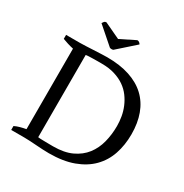

<svg xmlns="http://www.w3.org/2000/svg" viewBox="-193 -1000 1109 1159"><g transform="rotate(30 361.0 -421.0)"><path d="M42.5 0V-27.3Q59.6 -35.6 79.1 -41Q98.6 -46.4 120.1 -50.3V-611.3Q98.1 -616.2 78.6 -622.3Q59.1 -628.4 42.5 -634.8V-662.6H139.2Q155.3 -662.6 179.9 -663.8Q204.6 -665 231.2 -666.3Q257.8 -667.5 283 -668.7Q308.1 -669.9 325.2 -669.9Q414.6 -669.9 481.9 -647.7Q549.3 -625.5 594.2 -583.3Q639.2 -541 661.9 -479.5Q684.6 -418 684.6 -339.4Q684.6 -264.6 663.1 -200.9Q641.6 -137.2 595.9 -90.8Q550.3 -44.4 479.2 -18.1Q408.2 8.3 309.1 8.3Q290 8.3 266.8 7.1Q243.7 5.9 219.7 4.2Q195.8 2.4 173.3 1.2Q150.9 0 133.3 0ZM315.9 -620.1Q299.3 -620.1 282.5 -620.1Q265.6 -620.1 250.7 -619.6Q235.8 -619.1 223.9 -618.7Q211.9 -618.2 205.6 -616.7V-43.5Q210 -42.5 221.4 -42Q232.9 -41.5 247.6 -41.3Q262.2 -41 278.8 -40.8Q295.4 -40.5 310.5 -40.5Q387.7 -40.5 439.9 -64.9Q492.2 -89.4 524.2 -130.6Q556.2 -171.9 570.1 -226.1Q584 -280.3 584 -339.4Q584 -370.6 578.4 -403.6Q572.8 -436.5 559.8 -467.5Q546.9 -498.5 526.4 -526.4Q505.9 -554.2 476.1 -575Q446.3 -595.7 406.5 -607.9Q366.7 -620.1 315.9 -620.1ZM431.2 -850.1Q439.5 -850.1 445.8 -845.2Q452.1 -840.3 455.1 -834L335 -727.5Q330.6 -725.1 323.2 -725.1Q315.9 -725.1 310.5 -727.5L191.9 -831.1Q195.8 -837.4 200.9 -843.8Q206.1 -850.1 215.8 -850.1L326.7 -797.9Z"/></g></svg>

Font: PT Astra Serif
Style: Regular
Weight: 400
Designer: A.Korolkova, I. Chaeva
Foundry: ParaType Ltd
Version: Version 1.002